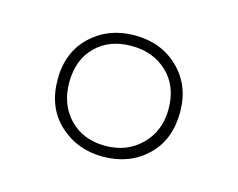

<svg xmlns="http://www.w3.org/2000/svg" viewBox="-54 -799 536 433"><g transform="rotate(15 214.0 -582.5)"><path d="M214 -441Q154 -441 112.5 -479.5Q71 -518 71 -583Q71 -647 112 -685.5Q153 -724 214 -724Q276 -724 316.5 -684.5Q357 -645 357 -583Q357 -518 316.5 -479.5Q276 -441 214 -441ZM213 -466Q264 -466 297 -499Q330 -532 330 -583Q330 -636 297 -667.5Q264 -699 213 -699Q161 -699 129.5 -667.5Q98 -636 98 -583Q98 -532 129.5 -499Q161 -466 213 -466Z"/></g></svg>

Font: Noto Sans Cherokee Thin
Style: Regular
Weight: 100
Designer: Monotype Design Team
Foundry: Monotype Imaging Inc.
Version: Version 2.001; ttfautohint (v1.8.4.7-5d5b)